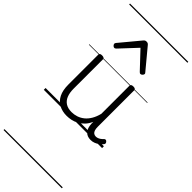

<svg xmlns="http://www.w3.org/2000/svg" viewBox="-429 -1007 1505 1505"><g transform="rotate(45 323.0 -255.0)"><path d="M270 18Q222 18 185 -1.5Q148 -21 127.5 -61.5Q107 -102 107 -166V-496Q107 -505 113 -509.5Q119 -514 132 -514Q146 -514 152.5 -509.5Q159 -505 159 -496V-171Q159 -127 171.5 -95.5Q184 -64 210 -47Q236 -30 277 -30Q306 -30 333 -39Q360 -48 383 -66.5Q406 -85 424 -115Q442 -145 452 -186V-496Q452 -506 458.5 -510.5Q465 -515 479 -515Q492 -515 498 -510.5Q504 -506 504 -496V-93Q504 -73 508.5 -58.5Q513 -44 523 -36.5Q533 -29 547 -29Q557 -29 567 -32.5Q577 -36 587 -43Q597 -50 607 -61Q613 -67 620 -66.5Q627 -66 633 -59Q638 -54 639.5 -47Q641 -40 636 -34Q625 -19 609 -7Q593 5 575 12Q557 19 537 19Q517 19 502 13Q487 7 476 -5Q465 -17 459 -35Q453 -53 452 -76V-97Q437 -63 415.5 -41Q394 -19 370 -6Q346 7 320.5 12.5Q295 18 270 18ZM158 -623Q150 -623 142.5 -631Q135 -639 135 -647Q135 -649 136 -652Q137 -655 140 -659L278 -825Q283 -831 288.5 -834Q294 -837 303 -837Q312 -837 317.5 -834Q323 -831 328 -825L466 -659Q470 -655 471 -652Q472 -649 472 -647Q472 -639 464 -631Q456 -623 448 -623Q443 -623 439.5 -625.5Q436 -628 432 -632L303 -769L175 -632Q171 -628 167 -625.5Q163 -623 158 -623ZM0 436H646V446H0ZM0 -20H646V0H0ZM0 -505H646V-500H0ZM0 -956H646V-946H0Z"/></g></svg>

Font: Playwrite HU Guides
Style: Regular
Weight: 400
Designer: Veronika Burian, José Scaglione
Foundry: TypeTogether
Version: Version 1.003